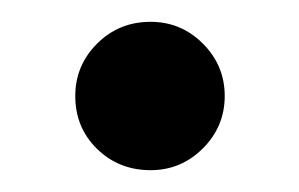

<svg xmlns="http://www.w3.org/2000/svg" viewBox="-20 -509 274 176"><path d="M118 -489Q146 -489 166 -469Q186 -449 186 -421Q186 -393 166 -373Q146 -353 118 -353Q89 -353 69 -372.5Q49 -392 49 -421Q49 -449 69 -469Q89 -489 118 -489Z"/></svg>

Font: GFS Gazis
Style: Regular
Weight: 400
Designer: George Matthiopoulos
Foundry: George Matthiopoulos
Version: Version 1.0